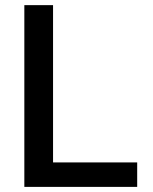

<svg xmlns="http://www.w3.org/2000/svg" viewBox="-20 -731 599 751"><path d="M516.6 0V-95.7H187.5V-710.9H75.2V0Z"/></svg>

Font: Ride SemiBold
Style: Regular
Weight: 600
Version: Version 3.000